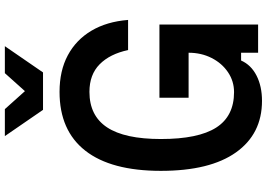

<svg xmlns="http://www.w3.org/2000/svg" viewBox="-174 -908 1098 790"><g transform="rotate(-90 375.0 -513.0)"><path d="M355 16Q219 16 143 -91Q67 -198 67 -400Q67 -605 150 -711Q233 -817 392 -817Q479 -817 542.5 -783Q606 -749 643.5 -686Q681 -623 688 -535H564Q548 -610 505.5 -652Q463 -694 392 -694Q294 -694 246 -621.5Q198 -549 198 -400Q198 -246 245 -172.5Q292 -99 391 -99Q436 -99 473 -124Q510 -149 531.5 -191.5Q553 -234 553 -286H368V-406H669V0H553V-70H521Q503 -29 459 -6.5Q415 16 355 16ZM580 -1042 472 -885H318L210 -1042H321L433 -917H357L469 -1042Z"/></g></svg>

Font: Martian Mono SemiExpanded Medium
Style: Regular
Weight: 500
Width: 6
Designer: Roman Shamin
Foundry: Evil Martians
Version: Version 1.000